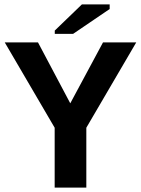

<svg xmlns="http://www.w3.org/2000/svg" viewBox="-20 -851 640 871"><path d="M371.6 -271.5V0H228V-271.5L1.5 -658.7H152.3L298.8 -382.3L447.3 -658.7H598.1ZM228.5 -697.3V-712.4L351.6 -831.1H477.5V-810.1L311.5 -697.3Z"/></svg>

Font: Cousine
Style: Bold
Weight: 700
Monospace: yes
Designer: Steve Matteson
Foundry: Ascender Corporation
Version: Version 1.20